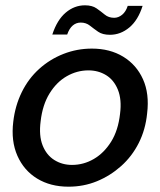

<svg xmlns="http://www.w3.org/2000/svg" viewBox="-20 -691 604 723"><path d="M238 12Q170 12 120 -18.5Q70 -49 45.5 -104.5Q21 -160 30 -233Q37 -293 62 -344Q87 -395 127.5 -431.5Q168 -468 219 -488Q270 -508 326 -508Q394 -508 444 -477.5Q494 -447 518.5 -392.5Q543 -338 534 -264Q528 -203 502.5 -152.5Q477 -102 436 -65.5Q395 -29 345 -8.5Q295 12 238 12ZM251 -70Q295 -70 333.5 -92.5Q372 -115 398.5 -157.5Q425 -200 432 -262Q439 -316 424 -353Q409 -390 379.5 -408Q350 -426 313 -426Q270 -426 231.5 -404Q193 -382 166.5 -339Q140 -296 133 -234Q126 -180 140.5 -143.5Q155 -107 184.5 -88.5Q214 -70 251 -70ZM177 -561Q195 -616 227.5 -643.5Q260 -671 300 -671Q327 -671 343.5 -659.5Q360 -648 374.5 -636Q389 -624 410 -624Q426 -624 440 -635.5Q454 -647 461 -669H517Q500 -615 467 -587.5Q434 -560 394 -560Q366 -560 349.5 -571.5Q333 -583 318.5 -594.5Q304 -606 284 -606Q267 -606 254 -595Q241 -584 233 -561Z"/></svg>

Font: DM Sans 36pt Medium
Style: Italic
Weight: 500
Italic angle: -10°
Designer: Colophon Foundry, Jonny Pinhorn
Foundry: Colophon Foundry
Version: Version 4.004;gftools[0.9.30]